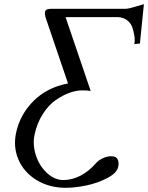

<svg xmlns="http://www.w3.org/2000/svg" viewBox="-20 -687 708 918"><path d="M580.1 -645Q594.7 -645 627.7 -655.3Q660.6 -665.5 668 -667L648.9 -479L622.1 -476.1Q626 -493.2 622.6 -515.1Q619.1 -537.1 612.3 -556.9Q605.5 -576.7 587.2 -590.6Q568.8 -604.5 542.5 -605H293.5L413.6 -252Q400.4 -254.9 373 -254.9Q344.7 -254.9 312.5 -243.4Q280.3 -231.9 246.3 -208.5Q212.4 -185.1 184.6 -141.6Q156.7 -98.1 145 -42Q135.3 4.9 151.6 55.4Q168 106 204.3 139.9Q240.7 173.8 283.2 173.8Q324.2 173.8 364.5 153.1Q404.8 132.3 437 95.2Q450.2 79.6 470.9 69.8Q491.7 60.1 511.2 60.1Q535.2 60.1 542.5 74.7Q549.8 89.4 545.4 109.9Q539.1 140.6 492.2 164.8Q445.3 189 391.6 200Q337.9 210.9 294.4 210.9Q216.3 210.9 156 174.6Q95.7 138.2 69.1 77.9Q42.5 17.6 56.6 -50.8Q75.2 -138.7 139.6 -203.6Q204.1 -268.6 305.2 -288.1L202.6 -589.8Q192.4 -617.7 195.3 -630.9Q198.2 -645 225.1 -645Z"/></svg>

Font: Linux Biolinum O
Style: Italic
Weight: 400
Italic angle: -12°
Designer: Philipp H. Poll
Foundry: Philipp H. Poll
Version: Version 1.1.3